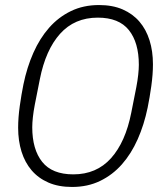

<svg xmlns="http://www.w3.org/2000/svg" viewBox="-20 -730 645 762"><path d="M266 12Q212 12 172 -5.5Q132 -23 105.5 -54Q79 -85 65.5 -128Q52 -171 52 -223Q52 -263 58.5 -309.5Q65 -356 73 -395Q87 -463 112.5 -520.5Q138 -578 175 -620Q212 -662 261.5 -686Q311 -710 373 -710Q427 -710 467 -692.5Q507 -675 533.5 -644Q560 -613 573.5 -570Q587 -527 587 -475Q587 -435 580.5 -388.5Q574 -342 566 -303Q552 -235 526.5 -177.5Q501 -120 464 -78Q427 -36 377.5 -12Q328 12 266 12ZM271 -38Q363 -38 420.5 -102Q478 -166 501 -283L521 -384Q526 -410 528.5 -433Q531 -456 531 -473Q531 -561 491.5 -610.5Q452 -660 368 -660Q276 -660 218.5 -596Q161 -532 138 -415L118 -314Q113 -288 110.5 -265Q108 -242 108 -225Q108 -137 147.5 -87.5Q187 -38 271 -38Z"/></svg>

Font: IBM Plex Sans Condensed Light
Style: Italic
Weight: 300
Width: 3
Italic angle: -11°
Designer: Mike Abbink, Paul van der Laan, Pieter van Rosmalen
Foundry: Bold Monday
Version: Version 1.3